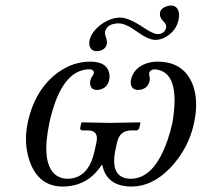

<svg xmlns="http://www.w3.org/2000/svg" viewBox="-20 -666 733 698"><path d="M416 -602.1Q447.8 -602.1 500 -566.9Q536.6 -542.5 552.2 -542Q575.7 -542 583 -561.5Q584 -564 584 -564.9Q586.4 -577.6 572.3 -590.3Q558.6 -604.5 562 -621.1Q564.9 -635.7 585.4 -643.1Q593.3 -645.5 600.1 -646Q627.4 -646 630.9 -615.7Q631.3 -605.5 629.4 -595.2Q620.6 -553.2 582 -531.2Q564 -521 544.9 -521Q519 -521 477.1 -551.8Q437 -580.6 412.6 -581.1Q371.1 -581.1 362.3 -552.2Q361.8 -550.8 361.8 -549.8Q360.4 -543 367.2 -523.4Q370.1 -514.2 368.7 -506.8Q363.8 -484.9 338.4 -480.5Q335 -480 332 -480Q310.1 -480 305.2 -501Q303.7 -509.3 305.2 -518.1Q313 -554.2 355.5 -582.5Q385.7 -601.6 416 -602.1ZM330.6 -147.9Q338.9 -187.5 307.1 -191.4Q301.8 -191.9 296.9 -191.9H277.8Q271 -193.8 271.5 -200.2L275.4 -219.2L277.8 -221.2Q278.8 -221.2 381.3 -219.2L488.8 -221.2L490.7 -219.2L486.3 -200.2Q483.4 -193.4 477.1 -191.9H458Q417.5 -191.9 407.2 -154.3Q406.2 -150.9 405.3 -147.9L398.9 -117.2Q379.9 -17.6 454.6 -16.1Q540.5 -16.1 588.9 -155.8Q599.6 -187 606.9 -220.2Q638.2 -406.2 543 -414.1Q525.4 -413.1 522.5 -400.9Q521.5 -393.6 523.4 -388.2Q525.9 -381.3 523.9 -372.1Q518.6 -346.7 493.2 -340.3Q488.3 -339.4 482.9 -338.9Q459 -338.9 455.6 -361.8Q454.6 -369.1 456.1 -376Q464.8 -416.5 508.3 -434.1Q529.3 -441.9 552.7 -441.9Q646.5 -441.9 679.7 -360.8Q703.1 -301.8 685.5 -219.2Q666 -126.5 599.1 -55.7Q533.7 11.7 459.5 12.2Q368.7 12.2 352.5 -64Q352.1 -65.4 352.1 -65.9H349.1Q299.3 11.2 208.5 12.2Q121.6 12.2 88.9 -77.1Q64.9 -143.1 80.6 -219.2Q106.9 -342.8 193.4 -404.3Q247.1 -441.9 308.1 -441.9Q369.1 -441.9 377.4 -398.4Q379.4 -386.7 377 -376Q371.1 -348.1 345.2 -340.8Q339.4 -339.4 334 -338.9Q310.1 -338.9 307.6 -360.8Q307.1 -366.7 308.1 -372.1Q311 -383.8 315.4 -388.2Q319.3 -393.6 321.3 -400.9Q321.3 -413.1 306.2 -414.1Q213.9 -414.1 169.9 -260.7Q164.1 -240.7 159.7 -220.2Q130.4 -81.5 176.8 -34.7Q196.3 -16.6 225.6 -16.1Q302.2 -17.1 323.7 -117.2Z"/></svg>

Font: Linux Biolinum Slanted O
Style: Slanted
Weight: 400
Designer: Philipp H. Poll
Foundry: Philipp H. Poll
Version: Version 1.0.4